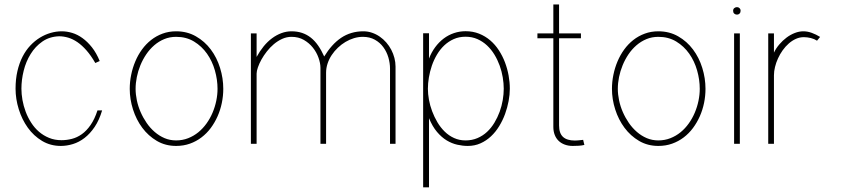

<svg xmlns="http://www.w3.org/2000/svg" viewBox="-20 -636 3720 849"><path d="M411.1 -147.9Q398.4 -108.9 380.6 -83.3Q362.8 -57.6 341.8 -42.7Q320.8 -27.8 297.9 -22Q274.9 -16.1 252 -16.1Q221.7 -16.1 196.8 -26.4Q171.9 -36.6 152.1 -53.7Q132.3 -70.8 117.7 -93.8Q103 -116.7 93.5 -142.1Q84 -167.5 79.3 -193.8Q74.7 -220.2 74.7 -244.1Q74.7 -282.7 84.7 -323.2Q94.7 -363.8 115.5 -397.2Q136.2 -430.7 167.5 -452.4Q198.7 -474.1 241.2 -475.6Q261.2 -475.6 281.7 -469.5Q302.2 -463.4 322.5 -449.5Q342.8 -435.5 362.5 -413.1Q382.3 -390.6 401.4 -357.4L420.9 -366.2Q406.2 -401.9 386.5 -426.8Q366.7 -451.7 344.7 -467.5Q322.8 -483.4 299.3 -490.5Q275.9 -497.6 252.9 -497.6Q228.5 -497.6 203.9 -490.5Q179.2 -483.4 156.5 -469.5Q133.8 -455.6 114 -434.6Q94.2 -413.6 79.8 -385.5Q65.4 -357.4 57.1 -322Q48.8 -286.6 48.8 -244.1Q48.8 -198.2 63 -152.8Q77.1 -107.4 103 -71.3Q128.9 -35.2 166 -12.9Q203.1 9.3 249 9.3Q275.4 9.3 302.5 1Q329.6 -7.3 354 -26.1Q378.4 -44.9 398.7 -75Q418.9 -105 431.6 -147.9Z M967.3 -243.2Q967.3 -290 953.1 -335.7Q939 -381.3 912.1 -417.2Q885.3 -453.1 846.4 -475.3Q807.6 -497.6 758.8 -497.6Q726.6 -497.6 698.7 -487.3Q670.9 -477.1 648.2 -459.2Q625.5 -441.4 607.9 -417.2Q590.3 -393.1 578.4 -364.7Q566.4 -336.4 560.1 -305.4Q553.7 -274.4 553.7 -243.2Q553.7 -197.3 568.1 -152.1Q582.5 -106.9 609.1 -71Q635.7 -35.2 673.6 -12.9Q711.4 9.3 758.8 9.3Q791.5 9.3 819.6 -0.7Q847.7 -10.7 870.8 -28.3Q894 -45.9 911.9 -69.8Q929.7 -93.8 942.1 -121.8Q954.6 -149.9 960.9 -180.9Q967.3 -211.9 967.3 -243.2ZM941.9 -243.2Q941.9 -217.3 936.3 -190.2Q930.7 -163.1 919.9 -137.7Q909.2 -112.3 893.3 -90.1Q877.4 -67.9 857.2 -51.3Q836.9 -34.7 812 -24.9Q787.1 -15.1 758.8 -15.1Q731.4 -15.1 707.8 -25.1Q684.1 -35.2 664.1 -52.5Q644 -69.8 628.4 -92.5Q612.8 -115.2 601.8 -140.4Q590.8 -165.5 585.2 -192.1Q579.6 -218.8 579.6 -243.2Q579.6 -268.6 585 -295.2Q590.3 -321.8 600.8 -347.4Q611.3 -373 626.7 -395.8Q642.1 -418.5 662.1 -435.8Q682.1 -453.1 706.3 -463.1Q730.5 -473.1 758.8 -473.1Q803.7 -473.1 837.9 -452.4Q872.1 -431.6 895.3 -398.7Q918.5 -365.7 930.2 -324.7Q941.9 -283.7 941.9 -243.2Z M1089.4 -488.3V0H1114.7V-310.5Q1114.7 -321.8 1120.4 -338.1Q1126 -354.5 1136 -372.6Q1146 -390.6 1159.9 -408.4Q1173.8 -426.3 1190.9 -440.7Q1208 -455.1 1227.8 -464.1Q1247.6 -473.1 1269 -473.1Q1299.8 -473.1 1323.5 -459.5Q1347.2 -445.8 1363.5 -425.3Q1379.9 -404.8 1388.4 -380.6Q1397 -356.4 1397 -335.9V0H1421.9V-314Q1421.9 -335 1428.5 -355Q1435.1 -375 1446.8 -392.6Q1458.5 -410.2 1474.1 -425Q1489.7 -439.9 1507.8 -450.7Q1525.9 -461.4 1545.4 -467.3Q1564.9 -473.1 1584.5 -473.1Q1614.7 -473.1 1637.5 -460.4Q1660.2 -447.8 1675 -427.5Q1689.9 -407.2 1697.3 -382.1Q1704.6 -356.9 1704.6 -332.5V0H1729V-341.8Q1729 -360.8 1724.1 -379.6Q1719.2 -398.4 1710.2 -415.8Q1701.2 -433.1 1688.2 -448Q1675.3 -462.9 1659.4 -473.9Q1643.6 -484.9 1625.2 -491.2Q1606.9 -497.6 1586.4 -497.6Q1558.6 -497.6 1533.9 -490.2Q1509.3 -482.9 1488 -468.5Q1466.8 -454.1 1448.2 -433.3Q1429.7 -412.6 1413.6 -386.2Q1401.4 -413.6 1386.7 -434.6Q1372.1 -455.6 1354.5 -469.5Q1336.9 -483.4 1315.7 -490.5Q1294.4 -497.6 1269 -497.6Q1246.1 -497.6 1224.4 -489.5Q1202.6 -481.4 1182.9 -466.8Q1163.1 -452.1 1146 -431.2Q1128.9 -410.2 1114.7 -384.3V-488.3Z M1877 192.4V-113.3Q1892.1 -76.7 1912.4 -52.7Q1932.6 -28.8 1955.3 -15.1Q1978 -1.5 2002 3.9Q2025.9 9.3 2048.3 9.3Q2079.1 9.3 2104.7 -2.2Q2130.4 -13.7 2151.1 -33.2Q2171.9 -52.7 2187.5 -78.4Q2203.1 -104 2213.4 -132.1Q2223.6 -160.2 2229 -189Q2234.4 -217.8 2234.4 -243.7Q2234.4 -272.5 2229 -302.2Q2223.6 -332 2212.9 -360.4Q2202.1 -388.7 2185.8 -413.8Q2169.4 -439 2147.7 -457.5Q2126 -476.1 2098.6 -487.1Q2071.3 -498 2038.6 -498Q2012.2 -498 1987.5 -489.7Q1962.9 -481.4 1941.9 -465.6Q1920.9 -449.7 1904.3 -427.2Q1887.7 -404.8 1877 -377V-488.8H1851.1V192.4ZM2207.5 -243.7Q2207.5 -219.7 2203.1 -193.6Q2198.7 -167.5 2189.5 -142.1Q2180.2 -116.7 2166.3 -93.5Q2152.3 -70.3 2133.8 -53Q2115.2 -35.6 2091.3 -25.4Q2067.4 -15.1 2038.6 -15.1Q2011.2 -15.1 1988 -25.6Q1964.8 -36.1 1946.5 -54Q1928.2 -71.8 1914.3 -95.2Q1900.4 -118.7 1890.9 -144Q1881.3 -169.4 1876.7 -195.1Q1872.1 -220.7 1872.1 -243.7Q1872.1 -267.6 1876.5 -293.7Q1880.9 -319.8 1889.6 -345.5Q1898.4 -371.1 1912.1 -394.3Q1925.8 -417.5 1944.3 -435.1Q1962.9 -452.6 1986.3 -463.1Q2009.8 -473.6 2038.6 -473.6Q2067.4 -473.6 2091.1 -463.1Q2114.7 -452.6 2133.5 -435.1Q2152.3 -417.5 2166.3 -394.5Q2180.2 -371.6 2189.5 -345.9Q2198.7 -320.3 2203.1 -293.9Q2207.5 -267.6 2207.5 -243.7Z M2558.6 -17.6Q2554.2 -17.1 2549.3 -16.6Q2544.4 -16.1 2539.8 -15.6Q2535.2 -15.1 2530.3 -14.9Q2525.4 -14.6 2521 -14.6Q2504.4 -14.6 2491.5 -18.6Q2478.5 -22.5 2469.7 -30.5Q2460.9 -38.6 2456.5 -51.3Q2452.1 -64 2452.1 -81.5V-466.8H2548.8V-488.3H2452.1V-616.2H2426.8V-488.3H2356.4V-466.8H2426.8V-74.7Q2426.8 -55.2 2432.9 -39.6Q2439 -23.9 2450.2 -13.2Q2461.4 -2.4 2477.3 3.4Q2493.2 9.3 2512.2 9.3Q2525.4 9.3 2538.6 8.5Q2551.8 7.8 2564 4.9Z M3099.6 -243.2Q3099.6 -290 3085.4 -335.7Q3071.3 -381.3 3044.4 -417.2Q3017.6 -453.1 2978.8 -475.3Q2939.9 -497.6 2891.1 -497.6Q2858.9 -497.6 2831.1 -487.3Q2803.2 -477.1 2780.5 -459.2Q2757.8 -441.4 2740.2 -417.2Q2722.7 -393.1 2710.7 -364.7Q2698.7 -336.4 2692.4 -305.4Q2686 -274.4 2686 -243.2Q2686 -197.3 2700.4 -152.1Q2714.8 -106.9 2741.5 -71Q2768.1 -35.2 2805.9 -12.9Q2843.8 9.3 2891.1 9.3Q2923.8 9.3 2951.9 -0.7Q2980 -10.7 3003.2 -28.3Q3026.4 -45.9 3044.2 -69.8Q3062 -93.8 3074.5 -121.8Q3086.9 -149.9 3093.3 -180.9Q3099.6 -211.9 3099.6 -243.2ZM3074.2 -243.2Q3074.2 -217.3 3068.6 -190.2Q3063 -163.1 3052.2 -137.7Q3041.5 -112.3 3025.6 -90.1Q3009.8 -67.9 2989.5 -51.3Q2969.2 -34.7 2944.3 -24.9Q2919.4 -15.1 2891.1 -15.1Q2863.8 -15.1 2840.1 -25.1Q2816.4 -35.2 2796.4 -52.5Q2776.4 -69.8 2760.7 -92.5Q2745.1 -115.2 2734.1 -140.4Q2723.1 -165.5 2717.5 -192.1Q2711.9 -218.8 2711.9 -243.2Q2711.9 -268.6 2717.3 -295.2Q2722.7 -321.8 2733.2 -347.4Q2743.7 -373 2759 -395.8Q2774.4 -418.5 2794.4 -435.8Q2814.5 -453.1 2838.6 -463.1Q2862.8 -473.1 2891.1 -473.1Q2936 -473.1 2970.2 -452.4Q3004.4 -431.6 3027.6 -398.7Q3050.8 -365.7 3062.5 -324.7Q3074.2 -283.7 3074.2 -243.2Z M3251.5 -488.3H3226.1V0H3251.5ZM3254.9 -588.9Q3254.9 -592.3 3253.7 -595Q3252.4 -597.7 3250.2 -599.9Q3248 -602.1 3245.1 -603.3Q3242.2 -604.5 3238.8 -604.5Q3235.4 -604.5 3232.2 -603.3Q3229 -602.1 3226.6 -599.9Q3224.1 -597.7 3222.9 -595Q3221.7 -592.3 3221.7 -588.9Q3221.7 -585 3222.9 -581.5Q3224.1 -578.1 3226.6 -575.9Q3229 -573.7 3232.2 -572.5Q3235.4 -571.3 3238.8 -571.3Q3242.2 -571.3 3245.1 -572.5Q3248 -573.7 3250.2 -575.9Q3252.4 -578.1 3253.7 -581.5Q3254.9 -585 3254.9 -588.9Z M3606.4 -472.7Q3588.4 -483.9 3569.6 -490.7Q3550.8 -497.6 3532.2 -497.6Q3513.7 -497.6 3494.6 -490.2Q3475.6 -482.9 3458.3 -470Q3440.9 -457 3426.3 -439.9Q3411.6 -422.9 3402.3 -403.3V-488.3H3377V0H3402.3V-303.2Q3402.3 -320.8 3407 -339.8Q3411.6 -358.9 3420.2 -377.7Q3428.7 -396.5 3440.9 -413.6Q3453.1 -430.7 3467.8 -443.6Q3482.4 -456.5 3499.3 -464.1Q3516.1 -471.7 3534.7 -471.7Q3542 -471.7 3549.8 -470.7Q3557.6 -469.7 3565.4 -467.8Q3573.2 -465.8 3580.1 -462.9Q3586.9 -460 3592.8 -456.1Z"/></svg>

Font: SaysetthaMai Thin
Style: Regular
Weight: 100
Designer: John M. Durdin
Foundry: Lao Script for Windows
Version: Version 1.101